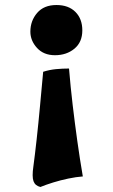

<svg xmlns="http://www.w3.org/2000/svg" viewBox="-20 -487 451 765"><path d="M113 176Q119 132 126 68.5Q133 5 139.5 -65.5Q146 -136 152 -201Q177 -209 203 -211.5Q229 -214 255 -214Q261 -141 269.5 -69Q278 3 288 74.5Q298 146 310 216Q283 218 252 224.5Q221 231 192 240Q163 249 141 258Q120 253 113.5 235Q107 217 113 176ZM101 -361Q101 -404 128 -435.5Q155 -467 205 -467Q253 -467 280.5 -439.5Q308 -412 308 -366Q308 -319 276.5 -293Q245 -267 199 -267Q154 -267 127.5 -296Q101 -325 101 -361Z"/></svg>

Font: Vollkorn Black
Style: Regular
Weight: 900
Designer: Friedrich Althausen
Foundry: Friedrich Althausen
Version: Version 5.000